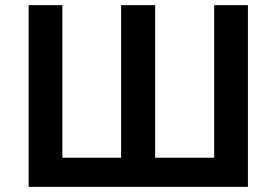

<svg xmlns="http://www.w3.org/2000/svg" viewBox="-20 -725 1073 745"><path d="M91 0V-705H222V-113H450V-705H582V-113H811V-705H942V0Z"/></svg>

Font: Nunito Sans 7pt SemiCondensed
Style: Bold
Weight: 700
Width: 4
Designer: Vernon Adams
Foundry: Vernon Adams
Version: Version 3.101;gftools[0.9.27]